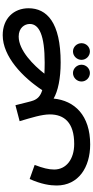

<svg xmlns="http://www.w3.org/2000/svg" viewBox="346 -801 686 1418"><g transform="rotate(-90 689.0 -92.0)"><path d="M331 231C547 231 655 115 670 -39C725 -7 818 13 936 13C1232 13 1337 -89 1337 -224C1337 -333 1262 -415 1138 -415C980 -415 827 -267 732 -123C689 -136 668 -157 656 -188C648 -208 641 -244 621 -321L503 -290C529 -202 553 -127 553 -67C553 39 493 113 335 113C222 113 146 54 146 -35C146 -76 157 -119 180 -179L76 -216C37 -129 28 -64 28 -17C28 145 163 231 331 231ZM1128 -297C1193 -297 1221 -253 1221 -215C1221 -146 1138 -105 935 -105C905 -105 878 -106 854 -107C915 -186 1025 -297 1128 -297ZM1018 229C1052 229 1079 201 1079 167C1079 133 1052 104 1018 104C984 104 956 133 956 167C956 201 984 229 1018 229ZM859 229C892 229 920 201 920 167C920 133 892 104 859 104C824 104 796 133 796 167C796 201 824 229 859 229Z"/></g></svg>

Font: Noto Sans Arabic UI SmBd
Style: Regular
Weight: 600
Designer: Monotype Design Team, Nadine Chahine and Nizar Qandah
Foundry: Monotype Imaging Inc.
Version: Version 2.010